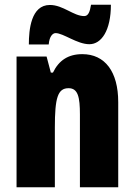

<svg xmlns="http://www.w3.org/2000/svg" viewBox="-20 -792 569 812"><path d="M102 -604H186C189 -640 204 -652 215 -652C248 -652 306 -605 358 -605C409 -605 449 -663 449 -772H365C360 -741 353 -724 336 -724C291 -724 247 -771 191 -771C111 -771 102 -666 102 -604ZM328 -563C269 -563 229 -537 204 -485H195L177 -553H50V0H212V-253C212 -378 224 -419 270 -419C310 -419 318 -381 318 -308V0H480V-360C480 -489 424 -563 328 -563Z"/></svg>

Font: Noto Sans Gujarati ExtraCondensed Black
Style: Regular
Weight: 900
Width: 2
Designer: Jelle Bosma - Monotype Design Team, Universal Thirst
Foundry: Monotype Imaging Inc.
Version: Version 2.106